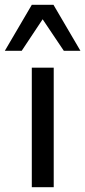

<svg xmlns="http://www.w3.org/2000/svg" viewBox="-40 -777 354 797"><path d="M92 0V-496H183V0ZM-20 -566 92 -757H182L294 -566H225L137 -697L50 -566Z"/></svg>

Font: Nunito Sans 7pt
Style: Regular
Weight: 400
Designer: Vernon Adams
Foundry: Vernon Adams
Version: Version 3.101;gftools[0.9.27]